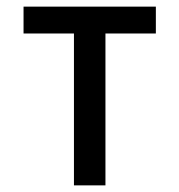

<svg xmlns="http://www.w3.org/2000/svg" viewBox="-20 -559 540 579"><path d="M203 0V-458H51V-539H450V-458H298V0Z"/></svg>

Font: Noto Sans Mono ExtraCondensed Medium
Style: Regular
Weight: 500
Width: 2
Designer: Monotype Design Team
Foundry: Monotype Imaging Inc.
Version: Version 2.014